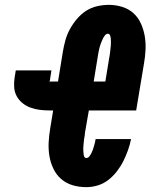

<svg xmlns="http://www.w3.org/2000/svg" viewBox="-20 -763 640 791"><path d="M335 8Q306 8 279 0Q252 -8 232 -25.5Q212 -43 200 -68Q188 -93 183.5 -120.5Q179 -148 180.5 -177Q182 -206 187 -235L199 -308H183Q163 -308 143.5 -310.5Q124 -313 106 -319.5Q88 -326 73 -338Q58 -350 49 -366.5Q40 -383 38.5 -402.5Q37 -422 40 -442L45 -473H192L187 -442Q187 -440 186.5 -438Q186 -436 186 -433Q185 -432 185 -431.5Q185 -431 185 -430Q185 -430 185 -429.5Q185 -429 185 -429Q185 -429 184.5 -428.5Q184 -428 184 -428Q184 -428 183.5 -428Q183 -428 183 -428Q183 -428 183 -428Q183 -428 183 -428Q183 -428 183 -428Q183 -428 183 -428Q183 -428 183 -427.5Q183 -427 183 -427H219L239 -550Q243 -574 249.5 -597.5Q256 -621 268 -643Q280 -665 297 -685Q314 -705 335 -718.5Q356 -732 380.5 -737.5Q405 -743 429 -743Q457 -743 484 -734.5Q511 -726 530.5 -708Q550 -690 561 -665Q572 -640 576.5 -613Q581 -586 579.5 -557Q578 -528 573 -500L541 -308H346L330 -216Q330 -210 329 -204.5Q328 -199 327 -193.5Q326 -188 325.5 -182.5Q325 -177 324.5 -171.5Q324 -166 323.5 -160.5Q323 -155 323 -149.5Q323 -144 323.5 -138.5Q324 -133 324.5 -127.5Q325 -122 327.5 -117Q330 -112 335 -112Q343 -112 348 -118.5Q353 -125 356.5 -132Q360 -139 362.5 -146Q365 -153 367 -160.5Q369 -168 371 -175Q373 -182 374 -190H520Q515 -166 507 -143.5Q499 -121 488 -99Q477 -77 461.5 -57Q446 -37 426 -21.5Q406 -6 382.5 1Q359 8 335 8ZM414 -427 429 -519Q430 -526 431.5 -533Q433 -540 433.5 -547Q434 -554 435 -561Q436 -568 436.5 -575Q437 -582 437 -589Q437 -596 436.5 -603Q436 -610 433.5 -617Q431 -624 424 -624Q418 -624 413 -618Q408 -612 405 -606Q402 -600 399.5 -594Q397 -588 394.5 -581.5Q392 -575 390.5 -568.5Q389 -562 387.5 -556Q386 -550 385 -543.5Q384 -537 383 -531L366 -427Z"/></svg>

Font: Iosevka Curly Slab HvExObl
Style: Regular
Weight: 900
Width: 7
Italic angle: -9°
Monospace: yes
Designer: Belleve Invis
Foundry: Belleve Invis
Version: Version 11.1.0; ttfautohint (v1.8.3)